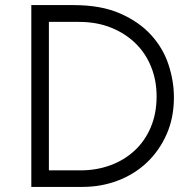

<svg xmlns="http://www.w3.org/2000/svg" viewBox="-20 -734 754 754"><path d="M103 -714H269Q377 -714 452 -681Q527 -648 574 -596Q621 -544 642 -479.5Q663 -415 663 -352Q663 -271 634 -206Q605 -141 556 -95Q507 -49 442 -24.5Q377 0 304 0H103ZM297 -65Q359 -65 413.5 -85Q468 -105 508.5 -142.5Q549 -180 572 -234Q595 -288 595 -356Q595 -418 573.5 -471.5Q552 -525 512 -564Q472 -603 416 -625.5Q360 -648 290 -648H172V-65Z"/></svg>

Font: Josefin Sans
Style: Regular
Weight: 400
Designer: Santiago Orozco
Foundry: Typemade
Version: Version 1.0